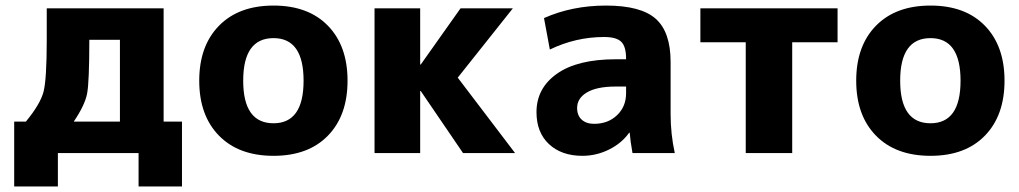

<svg xmlns="http://www.w3.org/2000/svg" viewBox="-20 -550 3661 690"><path d="M245 -113H411V-407H301Q301 -255 293 -213.5Q285 -172 245 -113ZM73 -113Q125 -176 136.5 -220.5Q148 -265 148 -407V-520H568V-113H634V120H478V0H188V120H31V-113Z M767 -457.5Q838 -530 963 -530Q1088 -530 1158.5 -457.5Q1229 -385 1229 -260Q1229 -135 1158.5 -62.5Q1088 10 963 10Q838 10 767 -62.5Q696 -135 696 -260Q696 -385 767 -457.5ZM963 -107Q1071 -107 1071 -260Q1071 -413 963 -413Q854 -413 854 -260Q854 -107 963 -107Z M1492 -318 1635 -520H1823L1625 -271L1831 0H1644L1492 -223H1490V0H1326V-520H1490V-318Z M2158 -530Q2283 -530 2336.5 -482.5Q2390 -435 2390 -327V-140Q2390 -68 2405 0H2253Q2245 -45 2243 -73H2241Q2214 -35 2168.5 -12.5Q2123 10 2073 10Q1998 10 1953 -32Q1908 -74 1908 -147Q1908 -233 1981.5 -285Q2055 -337 2193 -337H2230V-339Q2230 -383 2212.5 -400Q2195 -417 2151 -417Q2049 -417 1956 -372L1935 -485Q2036 -530 2158 -530ZM2054 -162Q2054 -135 2070.5 -120Q2087 -105 2115 -105Q2165 -105 2197.5 -136Q2230 -167 2230 -215V-239H2193Q2125 -239 2089.5 -218Q2054 -197 2054 -162Z M2990 -398H2827V0H2660V-398H2497V-520H2990Z M3128 -457.5Q3199 -530 3324 -530Q3449 -530 3519.5 -457.5Q3590 -385 3590 -260Q3590 -135 3519.5 -62.5Q3449 10 3324 10Q3199 10 3128 -62.5Q3057 -135 3057 -260Q3057 -385 3128 -457.5ZM3324 -107Q3432 -107 3432 -260Q3432 -413 3324 -413Q3215 -413 3215 -260Q3215 -107 3324 -107Z"/></svg>

Font: Mplus 1p ExtraBold
Style: Regular
Weight: 800
Version: Version 1.061